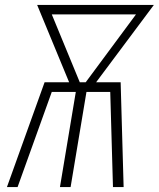

<svg xmlns="http://www.w3.org/2000/svg" viewBox="-20 -755 641 775"><path d="M8 0 160 -423H259L130 -735H601L368 -423H467L479 0H436L425 -384H329L265 0H222L286 -384H189L51 0ZM326 -423 529 -697H189L302 -423Z"/></svg>

Font: Iosevka Curly XLtExObl
Style: Regular
Weight: 200
Width: 7
Italic angle: -9°
Monospace: yes
Designer: Belleve Invis
Foundry: Belleve Invis
Version: Version 11.0.1; ttfautohint (v1.8.3)